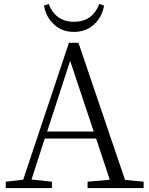

<svg xmlns="http://www.w3.org/2000/svg" viewBox="-20 -949 752 969"><path d="M242 0V-32L139 -43L206 -250H465L534 -42L422 -32V0H705V-32L611 -41L376 -733H328L97 -42L9 -32V0ZM334 -642 453 -285H218ZM353 -788C396 -788 432 -802 460 -831C484 -855 499 -885 505 -921L481 -929C458 -869 416 -839 353 -839C322 -839 295 -847 272 -864C251 -880 236 -902 226 -929L202 -921C208 -885 223 -855 247 -831C275 -802 310 -788 353 -788Z"/></svg>

Font: AllPunType Light
Style: Regular
Weight: 300
Version: 1.0